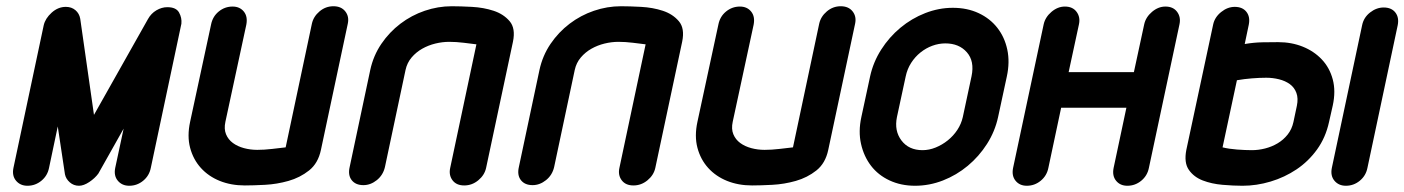

<svg xmlns="http://www.w3.org/2000/svg" viewBox="-20 -585 4498 615"><path d="M120 -504Q125 -526 145.5 -544.5Q166 -563 191 -563Q209 -563 221.5 -552.5Q234 -542 237 -525L281 -217Q324 -293 367.5 -370.5Q411 -448 454 -524Q464 -542 481 -552Q498 -562 516 -562Q544 -562 553.5 -545Q563 -528 561 -509L463 -47Q458 -22 438.5 -6Q419 10 394 10Q371 10 357.5 -6Q344 -22 349 -47L376 -173Q356 -138 335.5 -101Q315 -64 295 -29Q284 -14 266 -2Q248 10 233 10Q216 10 203.5 -1Q191 -12 188 -27L165 -180L137 -47Q132 -22 112.5 -6Q93 10 68 10Q45 10 31.5 -6Q18 -22 23 -47Z M979 -509Q984 -532 1003.5 -548.5Q1023 -565 1048 -565Q1073 -565 1086 -548.5Q1099 -532 1094 -509L1008 -105Q999 -62 970 -39Q941 -16 904 -5.5Q867 5 829 7Q791 9 764 9Q720 9 684 -5.5Q648 -20 623.5 -47Q599 -74 589 -111.5Q579 -149 589 -195L656 -506Q661 -532 680.5 -548Q700 -564 725 -564Q748 -564 761 -548Q774 -532 769 -506L702 -195Q697 -172 704 -155Q711 -138 726 -127Q741 -116 761.5 -110.5Q782 -105 804 -105Q826 -105 852 -108Q878 -111 895 -113Z M1506 -443Q1490 -445 1465.5 -448Q1441 -451 1419 -451Q1397 -451 1374.5 -445.5Q1352 -440 1332.5 -429Q1313 -418 1298.5 -401Q1284 -384 1279 -361L1213 -50Q1207 -24 1187 -8Q1167 8 1144 8Q1119 8 1106.5 -8Q1094 -24 1100 -50L1166 -361Q1176 -407 1201.5 -444.5Q1227 -482 1262.5 -509Q1298 -536 1340.5 -550.5Q1383 -565 1427 -565Q1454 -565 1491.5 -563Q1529 -561 1561 -550.5Q1593 -540 1612.5 -517Q1632 -494 1623 -451L1537 -47Q1532 -24 1512 -7.5Q1492 9 1467 9Q1442 9 1429.5 -7.5Q1417 -24 1422 -47Z M2048 -443Q2032 -445 2007.5 -448Q1983 -451 1961 -451Q1939 -451 1916.5 -445.5Q1894 -440 1874.5 -429Q1855 -418 1840.5 -401Q1826 -384 1821 -361L1755 -50Q1749 -24 1729 -8Q1709 8 1686 8Q1661 8 1648.5 -8Q1636 -24 1642 -50L1708 -361Q1718 -407 1743.5 -444.5Q1769 -482 1804.5 -509Q1840 -536 1882.5 -550.5Q1925 -565 1969 -565Q1996 -565 2033.5 -563Q2071 -561 2103 -550.5Q2135 -540 2154.5 -517Q2174 -494 2165 -451L2079 -47Q2074 -24 2054 -7.5Q2034 9 2009 9Q1984 9 1971.5 -7.5Q1959 -24 1964 -47Z M2604 -509Q2609 -532 2628.5 -548.5Q2648 -565 2673 -565Q2698 -565 2711 -548.5Q2724 -532 2719 -509L2633 -105Q2624 -62 2595 -39Q2566 -16 2529 -5.5Q2492 5 2454 7Q2416 9 2389 9Q2345 9 2309 -5.5Q2273 -20 2248.5 -47Q2224 -74 2214 -111.5Q2204 -149 2214 -195L2281 -506Q2286 -532 2305.5 -548Q2325 -564 2350 -564Q2373 -564 2386 -548Q2399 -532 2394 -506L2327 -195Q2322 -172 2329 -155Q2336 -138 2351 -127Q2366 -116 2386.5 -110.5Q2407 -105 2429 -105Q2451 -105 2477 -108Q2503 -111 2520 -113Z M2767 -340Q2777 -386 2802.5 -426Q2828 -466 2864 -496Q2900 -526 2943.5 -543Q2987 -560 3032 -560Q3078 -560 3114.5 -543Q3151 -526 3174.5 -496Q3198 -466 3206.5 -426Q3215 -386 3205 -340L3177 -210Q3167 -164 3141.5 -124Q3116 -84 3080 -54Q3044 -24 3000.5 -7Q2957 10 2911 10Q2866 10 2829.5 -7Q2793 -24 2770 -54Q2747 -84 2738 -124Q2729 -164 2739 -210ZM2853 -210Q2844 -166 2867.5 -135Q2891 -104 2935 -104Q2956 -104 2977 -112.5Q2998 -121 3016 -135.5Q3034 -150 3046.5 -169Q3059 -188 3064 -210L3092 -341Q3102 -389 3077 -417.5Q3052 -446 3008 -446Q2987 -446 2966.5 -438.5Q2946 -431 2928.5 -417Q2911 -403 2898.5 -383.5Q2886 -364 2881 -340Z M3323 -507Q3328 -530 3348 -547Q3368 -564 3391 -564Q3416 -564 3428.5 -547Q3441 -530 3436 -507L3403 -354H3612L3645 -507Q3650 -530 3670 -547Q3690 -564 3713 -564Q3738 -564 3750.5 -547Q3763 -530 3758 -507L3660 -47Q3655 -22 3635.5 -6Q3616 10 3591 10Q3568 10 3555 -6Q3542 -22 3547 -47L3588 -240H3379L3338 -47Q3333 -22 3313.5 -6Q3294 10 3269 10Q3246 10 3233 -6Q3220 -22 3225 -47Z M4237 -194Q4226 -144 4198.5 -106Q4171 -68 4133 -42.5Q4095 -17 4050 -3.5Q4005 10 3960 10Q3931 10 3896 7Q3861 4 3832.5 -7Q3804 -18 3788 -41Q3772 -64 3780 -105L3866 -507Q3871 -530 3891.5 -546.5Q3912 -563 3935 -563Q3960 -563 3972.5 -547Q3985 -531 3980 -506L3967 -444Q3996 -449 4024 -449.5Q4052 -450 4074 -450Q4117 -450 4153 -435.5Q4189 -421 4214 -394.5Q4239 -368 4249 -330.5Q4259 -293 4249 -247ZM4134 -246Q4139 -270 4132.5 -287.5Q4126 -305 4111.5 -315.5Q4097 -326 4077 -331Q4057 -336 4036 -336Q4015 -336 3990 -334Q3965 -332 3942 -328L3896 -113Q3916 -108 3942.5 -106Q3969 -104 3990 -104Q4011 -104 4032.5 -109.5Q4054 -115 4072.5 -126Q4091 -137 4104.5 -154Q4118 -171 4123 -194ZM4343 -504Q4348 -529 4368.5 -545Q4389 -561 4412 -561Q4437 -561 4449.5 -545Q4462 -529 4457 -504L4360 -47Q4355 -22 4335.5 -6Q4316 10 4291 10Q4268 10 4254.5 -6Q4241 -22 4246 -47Z"/></svg>

Font: VDS
Style: Bold Italic
Weight: 700
Designer: artmaker
Foundry: artmaker
Version: Version 1.000 2009 initial release